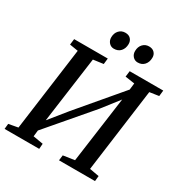

<svg xmlns="http://www.w3.org/2000/svg" viewBox="-212 -1109 1208 1268"><g transform="rotate(30 392.0 -474.5)"><path d="M3.5 0 7.5 -40.5 78.5 -53.5 164 -688 99.5 -698.5 105 -743H361.5L356.5 -698.5L279.5 -688L204.5 -141L183.5 -151.5L316 -315.5L620.5 -675L583.5 -588.5L595 -688L523 -698.5L528.5 -743H784.5L779.5 -698.5L709.5 -688L624.5 -53.5L697 -40.5L693 0H418.5L423.5 -40.5L510 -53.5L585 -599L607 -592L480 -429L168 -64L203 -133L194 -53.5L270.5 -40.5L267.5 0ZM363 -819Q340.5 -819 325.5 -835.8Q310.5 -852.5 311 -877Q311.5 -909 330.2 -929Q349 -949 377.5 -949Q405 -949 419.2 -933Q433.5 -917 433 -893.5Q432.5 -861 414 -840Q395.5 -819 363 -819ZM544.5 -819Q522 -819 507 -835.8Q492 -852.5 492.5 -877Q493 -909 511.5 -929Q530 -949 558.5 -949Q585.5 -949 600.2 -933Q615 -917 614 -893.5Q613.5 -861 595 -840Q576.5 -819 544.5 -819Z"/></g></svg>

Font: Merriweather 24pt Medium
Style: Italic
Weight: 500
Italic angle: -7.8°
Version: Version 2.101